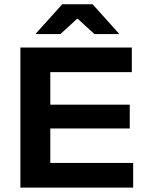

<svg xmlns="http://www.w3.org/2000/svg" viewBox="-20 -856 678 876"><path d="M73 0V-639H209.5V0ZM94 0V-112.5H587.5V0ZM148 -270V-378.5H572V-270ZM94 -527V-639H581.5V-527ZM264 -836.5H402.5L522.5 -703V-700.5H411L335.5 -769.5H331L255.5 -700.5H143.5V-703Z"/></svg>

Font: Anek Gujarati SemiExpanded SemiBold
Style: Regular
Weight: 600
Width: 6
Designer: Mrunmayee Ghaisas (Gujarati), Yesha Goshar (Latin)
Foundry: Ek Type
Version: Version 1.003